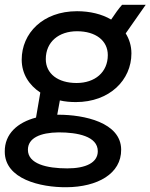

<svg xmlns="http://www.w3.org/2000/svg" viewBox="-33 -576 631 805"><path d="M285 -148C427 -148 518 -241 518 -352C518 -384 509 -412 494 -436L578 -556H479C467 -543 448 -517 433 -494C394 -517 344 -529 290 -529C146 -529 58 -436 58 -326C58 -266 89 -219 136 -188L118 -83C41 -63 -14 -15 -13 60C-13 175 137 210 246 209C375 208 476 153 475 51C474 -63 319 -95 212 -95H207L218 -155C239 -150 262 -148 285 -148ZM249 130C163 130 84 111 84 52C84 3 135 -20 213 -21C291 -21 377 -5 377 58C377 106 327 130 249 130ZM288 -228C210 -228 159 -267 159 -328C159 -401 214 -445 290 -445C368 -445 419 -406 419 -345C419 -273 365 -228 288 -228Z"/></svg>

Font: Fixel Display 20240404 Medium
Style: Italic
Weight: 500
Italic angle: -10°
Designer: AlfaBravo + MacPaw
Foundry: Kyrylo Tkachov, Marchela Mozhyna, Serhii Makarenko, Maria Weinstein, Zakhar Kryvoshyya
Version: Version 1.211;Glyphs 3.2 (3225)